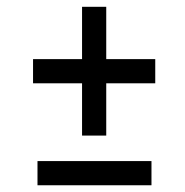

<svg xmlns="http://www.w3.org/2000/svg" viewBox="-20 -550 549 570"><path d="M295.4 -529.8V-374.5H440.9V-302.7H295.4V-147.5H223.6V-302.7H78.1V-374.5H223.6V-529.8ZM91.3 -71.8H429.7V0H91.3Z"/></svg>

Font: Noticia Text
Style: Italic
Weight: 400
Italic angle: -8°
Designer: JM Sole
Foundry: JM Sole
Version: Version 1.003